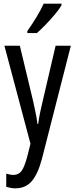

<svg xmlns="http://www.w3.org/2000/svg" viewBox="-20 -786 410 1046"><path d="M4 -537H88L161 -233Q167 -205 173.5 -174Q180 -143 184 -111H188Q195 -164 212 -233L283 -537H366L208 81Q186 163 152.5 201.5Q119 240 64 240Q52 240 40 238Q28 236 14 232V160Q24 163 34 165Q44 167 53 167Q82 167 98 144.5Q114 122 129 65L146 -3ZM315 -757Q303 -736 279 -707.5Q255 -679 228.5 -651.5Q202 -624 181 -606H129V-617Q187 -699 218 -766H315Z"/></svg>

Font: Noto Sans Malayalam ExtraCondensed
Style: Regular
Weight: 400
Width: 2
Designer: Jelle Bosma - Monotype Design Team
Foundry: Monotype Imaging Inc.
Version: Version 2.104; ttfautohint (v1.8.4.7-5d5b)